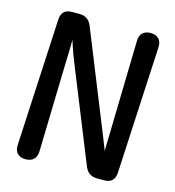

<svg xmlns="http://www.w3.org/2000/svg" viewBox="-119 -886 933 1025"><g transform="rotate(15 347.0 -374.0)"><path d="M177 -21 190 -520C191 -550 193 -597 193 -642C207 -597 226 -546 238 -517L443 -9C456 23 478 38 512 38H550C588 38 609 19 611 -20L647 -724C649 -763 627 -786 588 -786H587C549 -786 528 -765 527 -727L514 -171C513 -153 513 -134 513 -114C505 -135 497 -156 490 -173L262 -739C249 -771 227 -786 193 -786H153C115 -786 94 -767 92 -728L56 -24C54 15 76 38 115 38H116C154 38 176 17 177 -21Z"/></g></svg>

Font: 寒蝉团圆体 Round
Style: Regular
Weight: 500
Designer: 寒蝉字型
Version: Version 2.700;Glyphs 3.1.1 (3135)